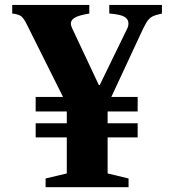

<svg xmlns="http://www.w3.org/2000/svg" viewBox="-20 -782 726 802"><path d="M311.5 -240.5 92.5 -679Q81 -703 70 -712.8Q59 -722.5 31 -725.5V-761.5H353V-725.5Q306.5 -717.5 291.2 -707.5Q276 -697.5 276 -684Q276 -674.5 282 -662.5L393 -426.5H396.5L512 -664Q515 -670 515.8 -675.2Q516.5 -680.5 516.5 -684.5Q516.5 -702 499.5 -712Q482.5 -722 436.5 -725.5V-761.5H656.5V-725.5Q630 -720 616 -712.8Q602 -705.5 591 -687Q580 -668.5 562.5 -629.5L381.5 -240.5ZM170.5 0V-36.5L259 -57.5V-340.5H429.5V-57.5L517 -36.5V0ZM129 -208V-267H555V-208ZM129 -316.5V-377H555V-316.5Z"/></svg>

Font: Libre Caslon Text
Style: Regular
Weight: 400
Designer: Pablo Impallari, Rodrigo Fuenzalida, Katja Schimmel
Foundry: Pablo Impallari, Rodrigo Fuenzalida
Version: Version 2.000